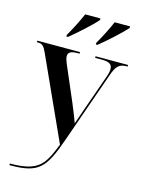

<svg xmlns="http://www.w3.org/2000/svg" viewBox="-145 -848 864 1169"><g transform="rotate(15 287.0 -263.0)"><path d="M166 -616V-606H176C223 -644 309 -721 338 -756V-766H242C223 -721 191 -659 166 -616ZM352 -616V-606H362C410 -644 495 -721 525 -756V-766H428C409 -721 377 -659 352 -616ZM34 230V240H39C216 240 256 196 323 4L482 -448C503 -509 523 -526 569 -526H574V-536H369V-526H411C457 -526 477 -514 477 -484C477 -472 474 -455 467 -436L386 -206C378 -181 365 -147 352 -109C340 -141 327 -177 305 -228L211 -447C203 -466 199 -480 199 -492C199 -517 220 -526 258 -526H271V-536H2V-526H13C35 -526 48 -514 65 -475L299 40C246 173 218 230 34 230Z"/></g></svg>

Font: Noto Serif Display SemiBold
Style: Regular
Weight: 600
Designer: Monotype Design Team
Foundry: Monotype Imaging Inc.
Version: Version 2.009